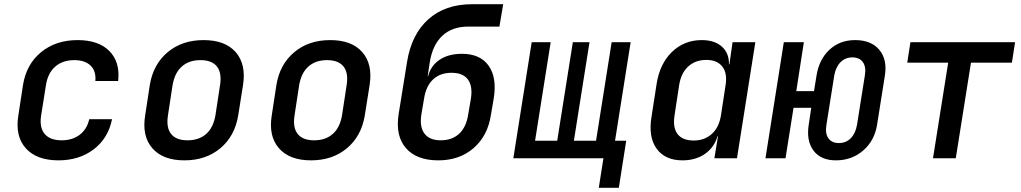

<svg xmlns="http://www.w3.org/2000/svg" viewBox="-20 -750 4840 910"><path d="M257 10Q154 10 102.5 -47Q51 -104 67 -203L89 -347Q105 -446 175 -503Q245 -560 348 -560Q447 -560 498.5 -508Q550 -456 540 -366H432Q436 -413 409.5 -439Q383 -465 332 -465Q277 -465 242 -434.5Q207 -404 198 -348L175 -203Q166 -146 191.5 -115.5Q217 -85 272 -85Q323 -85 357.5 -111Q392 -137 403 -185H511Q493 -95 424.5 -42.5Q356 10 257 10Z M854 10Q752 10 702 -47.5Q652 -105 668 -203L690 -347Q706 -445 774.5 -502.5Q843 -560 945 -560Q1047 -560 1097 -503Q1147 -446 1132 -348L1109 -203Q1093 -105 1024.5 -47.5Q956 10 854 10ZM869 -85Q923 -85 957 -115Q991 -145 1001 -203L1023 -347Q1032 -405 1008 -435Q984 -465 930 -465Q876 -465 842 -435Q808 -405 798 -347L776 -203Q767 -145 791 -115Q815 -85 869 -85Z M1454 10Q1352 10 1302 -47.5Q1252 -105 1268 -203L1290 -347Q1306 -445 1374.5 -502.5Q1443 -560 1545 -560Q1647 -560 1697 -503Q1747 -446 1732 -348L1709 -203Q1693 -105 1624.5 -47.5Q1556 10 1454 10ZM1469 -85Q1523 -85 1557 -115Q1591 -145 1601 -203L1623 -347Q1632 -405 1608 -435Q1584 -465 1530 -465Q1476 -465 1442 -435Q1408 -405 1398 -347L1376 -203Q1367 -145 1391 -115Q1415 -85 1469 -85Z M2054 10Q1953 9 1903.5 -48.5Q1854 -106 1869 -207L1909 -455Q1930 -587 2010 -658.5Q2090 -730 2217 -730H2365L2347 -624H2200Q2123 -624 2076.5 -580.5Q2030 -537 2017 -455L2007 -389H2009Q2022 -439 2064 -467Q2106 -495 2169 -495Q2256 -495 2296 -438.5Q2336 -382 2320 -283L2307 -207Q2292 -106 2224 -47.5Q2156 11 2054 10ZM2069 -85Q2123 -85 2156.5 -116.5Q2190 -148 2199 -207L2212 -283Q2221 -342 2197.5 -373.5Q2174 -405 2120 -405Q2066 -405 2032.5 -373.5Q1999 -342 1990 -283L1977 -207Q1968 -148 1992 -116.5Q2016 -85 2069 -85Z M2818 140 2840 0H2413L2500 -550H2590L2516 -83H2621L2695 -550H2774L2700 -83H2805L2879 -550H2969L2895 -83H2948L2913 140Z M3215 10Q3132 10 3092 -45.5Q3052 -101 3068 -197L3092 -352Q3107 -448 3165 -504Q3223 -560 3306 -560Q3367 -560 3401.5 -529Q3436 -498 3435 -445H3437L3452 -550H3560L3473 0H3366L3383 -105H3381Q3365 -51 3321 -20.5Q3277 10 3215 10ZM3268 -84Q3319 -84 3353.5 -115Q3388 -146 3397 -203L3419 -347Q3428 -403 3403.5 -434.5Q3379 -466 3328 -466Q3276 -466 3242 -435Q3208 -404 3199 -347L3177 -203Q3168 -145 3191.5 -114.5Q3215 -84 3268 -84Z M3942 10Q3870 10 3835.5 -36.5Q3801 -83 3813 -159L3825 -239H3741L3703 0H3608L3695 -550H3790L3754 -318H3838L3850 -392Q3862 -468 3911 -514Q3960 -560 4033 -560Q4109 -560 4147.5 -514Q4186 -468 4174 -392L4137 -159Q4125 -83 4071 -36.5Q4017 10 3942 10ZM3956 -72Q3990 -72 4012.5 -95Q4035 -118 4042 -159L4079 -392Q4086 -432 4070 -455Q4054 -478 4020 -478Q3986 -478 3963.5 -455Q3941 -432 3934 -392L3897 -159Q3890 -118 3906 -95Q3922 -72 3956 -72Z M4402 0 4474 -453H4280L4295 -550H4791L4776 -453H4582L4510 0Z"/></svg>

Font: NKDuy Mono SemiBold
Style: Italic
Weight: 600
Italic angle: -9°
Monospace: yes
Designer: NKDuy
Foundry: NKDuy
Version: Version 2.251; ttfautohint (v1.8.4.7-5d5b)